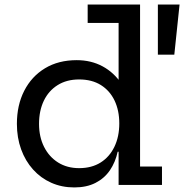

<svg xmlns="http://www.w3.org/2000/svg" viewBox="-20 -810 806 841"><path d="M499.5 0V-193L502.5 -239.5V-308.5L499.5 -394V-709.5H364V-790H593.5V-80.5H689.5V0ZM316 -546.5Q379 -546.5 429.2 -519.5Q479.5 -492.5 513.8 -441Q548 -389.5 562.5 -315.5L502.5 -269.5Q502.5 -326 481.8 -369.5Q461 -413 421.8 -437.5Q382.5 -462 326.5 -462Q272 -462 232.5 -437.2Q193 -412.5 172 -368.8Q151 -325 151 -267.5Q151 -210.5 173 -166.8Q195 -123 234.5 -98.2Q274 -73.5 326.5 -73.5Q381.5 -73.5 420.8 -98.2Q460 -123 481.2 -167.2Q502.5 -211.5 502.5 -269.5L517.5 -145.5H495.5Q485.5 -99.5 461.5 -64.2Q437.5 -29 398.5 -9Q359.5 11 305.5 11Q250.5 11 204.5 -9.5Q158.5 -30 124.8 -67.5Q91 -105 72.5 -156Q54 -207 54 -267.5Q54 -349.5 86.2 -412.5Q118.5 -475.5 177.2 -511Q236 -546.5 316 -546.5ZM671.5 -790H766.5L743.5 -570.5H671.5Z"/></svg>

Font: Hepta Slab Medium
Style: Regular
Weight: 500
Designer: Michael LaGattuta
Foundry: Michael LaGattuta
Version: Version 1.102